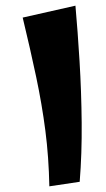

<svg xmlns="http://www.w3.org/2000/svg" viewBox="-20 -657 372 677"><path d="M154 0Q152 -103 140 -196Q128 -289 107.5 -386Q87 -483 60 -595L246 -637Q254 -548 260.5 -441Q267 -334 268 -224.5Q269 -115 261 -16Z"/></svg>

Font: Marhey Medium
Style: Regular
Weight: 500
Designer: Nur Syamsi & Bustanul Arifin
Foundry: Namelatype
Version: Version 1.000